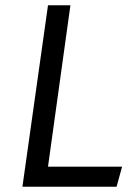

<svg xmlns="http://www.w3.org/2000/svg" viewBox="-20 -708 527 728"><path d="M162 -76H443L422 0H65L162 -688H247Z"/></svg>

Font: Fira Sans Book
Style: Italic
Weight: 350
Italic angle: -8°
Designer: bBox Type GmbH & Carrois Corporate GbR & Edenspiekermann AG
Foundry: bBox Type GmbH & Carrois Corporate GbR & Edenspiekermann AG
Version: Version 4.301